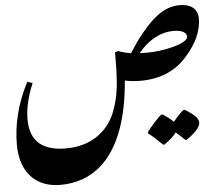

<svg xmlns="http://www.w3.org/2000/svg" viewBox="-67 -811 1438 1259"><g transform="rotate(-5 651.5 -182.0)"><path d="M280 371C381 371 476 341 556 268C661 172 738 0 760 -274C793 -266 831 -263 862 -263C989 -263 1091 -305 1166 -389C1241 -472 1279 -555 1279 -636C1279 -703 1231 -735 1162 -735C1070 -735 995 -684 906 -575C860 -519 852 -502 816 -449C784 -454 763 -459 734 -470L712 -464C712 -254 703 -179 665 -77C626 27 525 136 338 136C195 136 102 78 102 -75C102 -138 116 -215 156 -310L122 -321C48 -180 18 -42 18 83C18 268 120 371 280 371ZM927 -443C909 -443 891 -444 873 -444C933 -520 1016 -570 1104 -570C1134 -570 1156 -566 1171 -557C1185 -548 1192 -537 1192 -526C1192 -477 1021 -443 927 -443ZM974 167H982C1019 142 1047 117 1062 94C1078 107 1094 122 1122 149H1130C1176 117 1222 77 1222 44C1222 12 1191 -13 1136 -48H1126C1114 -40 1084 -9 1056 24C1043 9 1022 -8 988 -30H978C961 -19 900 48 882 76V86C911 107 920 115 974 167Z"/></g></svg>

Font: Noto Nastaliq Urdu
Style: Bold
Weight: 700
Designer: Monotype Design Team (Patrick Giasson: type design, Kamal Mansour: OpenType code, Glenda Bellarosa). Updated by Simon Co
Foundry: Monotype Imaging Inc., Simon Cozens
Version: Version 3.009